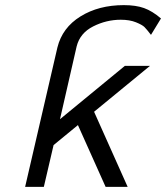

<svg xmlns="http://www.w3.org/2000/svg" viewBox="-20 -729 648 749"><path d="M78 0 204 -544Q223 -621 294 -665Q365 -709 463 -709Q510 -709 542 -697.5Q574 -686 608 -657L569 -593Q552 -615 543.5 -623.5Q535 -632 510.5 -642Q486 -652 451 -652Q395 -652 343.5 -626Q292 -600 279 -548L214 -264L467 -472H565L347 -293L478 0H392L284 -241L189 -163L151 0Z"/></svg>

Font: Coval
Style: Light Italic
Weight: 300
Foundry: Context Ltd
Version: Version 001.000